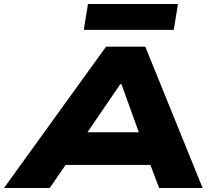

<svg xmlns="http://www.w3.org/2000/svg" viewBox="-59 -938 1072 958"><path d="M-39 0 470 -705H666L952 0H735L658 -203L744 -115H213L331 -206L189 0ZM541 -518 340 -223 307 -278H702L652 -227L547 -518ZM359 -789 380 -918H829L808 -789Z"/></svg>

Font: Nunito Sans 7pt Expanded Black
Style: Italic
Weight: 900
Width: 7
Italic angle: -9°
Designer: Vernon Adams
Foundry: Vernon Adams
Version: Version 3.101;gftools[0.9.27]